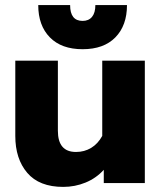

<svg xmlns="http://www.w3.org/2000/svg" viewBox="-20 -718 633 753"><path d="M130 -698H255Q255 -636 304 -636Q328 -636 341 -652Q354 -668 354 -698H478Q478 -618 432.5 -571.5Q387 -525 304 -525Q221 -525 175.5 -571.5Q130 -618 130 -698ZM40 -185V-480H207V-205Q207 -122 278 -122Q311 -122 337.5 -138Q364 -154 381 -185V-480H548V0H387V-52Q357 -19 315.5 -2Q274 15 228 15Q134 15 87 -40Q40 -95 40 -185Z"/></svg>

Font: Readiness
Style: Bold
Weight: 700
Designer: Katatrad Team
Foundry: CadsonDemak
Version: Version 1.00;January 16, 2020;FontCreator 12.0.0.2550 64-bit